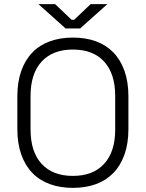

<svg xmlns="http://www.w3.org/2000/svg" viewBox="-20 -896 706 930"><path d="M333 14Q272 14 222 -4Q172 -22 137 -58Q102 -94 83 -147.5Q64 -201 64 -271V-429Q64 -499 83 -552.5Q102 -606 137 -642Q172 -678 222 -696Q272 -714 333 -714Q395 -714 444.5 -696Q494 -678 529 -642Q564 -606 583 -552.5Q602 -499 602 -429V-271Q602 -201 583 -147.5Q564 -94 529 -58Q494 -22 444.5 -4Q395 14 333 14ZM333 -44Q431 -44 484.5 -102.5Q538 -161 538 -269V-431Q538 -539 484.5 -597.5Q431 -656 333 -656Q235 -656 181.5 -597.5Q128 -539 128 -431V-269Q128 -161 181.5 -102.5Q235 -44 333 -44ZM298 -758 166 -876H247L327 -800H339L419 -876H500L368 -758Z"/></svg>

Font: Space Grotesk Light
Style: Regular
Weight: 300
Designer: Florian Karsten
Foundry: Florian Karsten
Version: Version 2.000